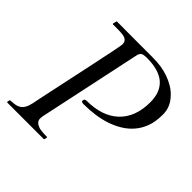

<svg xmlns="http://www.w3.org/2000/svg" viewBox="-181 -834 980 980"><g transform="rotate(45 309.0 -344.0)"><path d="M276.9 -277.8Q276.9 -293 293 -293Q402.3 -293 463.9 -349.6Q527.8 -408.7 527.8 -517.1Q527.8 -665.5 355.5 -665.5Q326.7 -665.5 318.8 -657.2Q311 -648.9 309.6 -640.6L189.9 -78.1Q188.5 -69.8 188.5 -58.8Q188.5 -47.9 197.3 -38.8Q206.1 -29.8 219.7 -25.4Q237.3 -19.5 278.8 -19.5Q281.7 -19.5 281.7 -15.6L279.3 -3.9Q277.8 0 274.9 0H13.2Q9.8 0 9.8 -3.9L12.2 -15.6Q14.2 -19.5 24.2 -19.5Q34.2 -19.5 48.6 -21.7Q63 -23.9 74.2 -31.2Q98.1 -46.4 106.9 -89.4Q108.4 -97.2 109.9 -104Q111.3 -110.8 113.3 -120.6Q115.2 -130.4 118.4 -145.5Q121.6 -160.6 126.7 -184.6Q131.8 -208.5 139.4 -243.7Q147 -278.8 157.5 -328.9Q168 -378.9 182.6 -446.3Q218.3 -613.3 218.3 -626Q218.3 -638.7 212.4 -646.7Q206.5 -654.8 196.3 -658.2Q182.1 -663.6 143.1 -663.6H112.3Q108.9 -663.6 108.9 -667.5L112.8 -683.6Q112.8 -688.5 117.2 -688.5L266.6 -688Q325.2 -688 366.9 -688Q408.7 -688 435.8 -683.6Q462.9 -679.2 489 -670.2Q515.1 -661.1 538.3 -647Q561.5 -632.8 579.1 -613.3Q617.7 -572.3 617.7 -520Q617.7 -467.8 604.7 -432.1Q591.8 -396.5 569.1 -369.4Q546.4 -342.3 515.6 -323.2Q484.9 -304.2 448.7 -292Q380.4 -269.5 293.5 -269.5Q276.9 -269.5 276.9 -277.8Z"/></g></svg>

Font: Cardo-Italic
Style: Italic
Weight: 400
Italic angle: -12°
Designer: David J. Perry
Foundry: David J. Perry
Version: Version 0.991